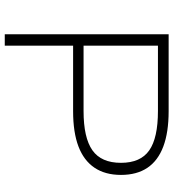

<svg xmlns="http://www.w3.org/2000/svg" viewBox="20 -766 745 826"><g transform="rotate(90 393.0 -352.5)"><path d="M127 0V-705H458Q549 -705 610 -682Q671 -659 701.5 -613.5Q732 -568 732 -500Q732 -432 701 -386Q670 -340 609.5 -317Q549 -294 458 -294H176V0ZM176 -339H457Q572 -339 626 -377Q680 -415 680 -500Q680 -584 626.5 -621.5Q573 -659 457 -659H176Z"/></g></svg>

Font: Nunito Sans 10pt Expanded ExtraLight
Style: Regular
Weight: 250
Width: 7
Designer: Vernon Adams
Foundry: Vernon Adams
Version: Version 3.101;gftools[0.9.27]